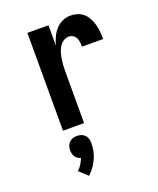

<svg xmlns="http://www.w3.org/2000/svg" viewBox="-145 -615 789 959"><g transform="rotate(-20 250.0 -136.0)"><path d="M115 0V-520H227V-412Q233 -434 242.5 -454.5Q252 -475 267 -492Q282 -509 303 -518.5Q324 -528 346 -528Q365 -528 383.5 -522Q402 -516 416 -503Q430 -490 438.5 -473Q447 -456 452 -437.5Q457 -419 458.5 -400Q460 -381 460 -362H348Q348 -374 346.5 -386Q345 -398 340 -408.5Q335 -419 324.5 -425.5Q314 -432 302 -432Q286 -432 272.5 -422.5Q259 -413 251 -399.5Q243 -386 238.5 -370.5Q234 -355 231.5 -339Q229 -323 228 -307.5Q227 -292 227 -276V0ZM160 256 116 215Q129 203 138 188.5Q147 174 153 158Q144 156 136.5 151Q129 146 124 138.5Q119 131 117 122Q115 113 115 104Q115 93 118.5 82Q122 71 130 63Q138 55 149 51.5Q160 48 171 48Q182 48 193 51.5Q204 55 212 63Q220 71 223.5 82Q227 93 227 104Q227 126 223 147Q219 168 210 187.5Q201 207 188.5 224.5Q176 242 160 256Z"/></g></svg>

Font: Iosevka Fixed
Style: Bold
Weight: 700
Monospace: yes
Designer: Belleve Invis
Foundry: Belleve Invis
Version: Version 32.3.0